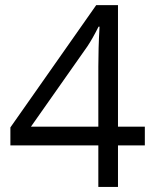

<svg xmlns="http://www.w3.org/2000/svg" viewBox="-20 -738 612 758"><path d="M551.8 -237.8H445.8V-717.8H359.9L21 -234.9V-164.1H368.2V0H445.8V-164.1H551.8ZM102.1 -237.8 325.2 -555.2C338.9 -575.7 353.5 -601.6 369.1 -632.8H373C369.6 -574.2 368.2 -521.5 368.2 -475.1V-237.8Z"/></svg>

Font: Samim
Style: Regular
Weight: 400
Foundry: DejaVu fonts team - Redesigned by Saber Rastikerdar
Version: Version 4.0.5